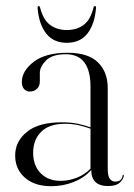

<svg xmlns="http://www.w3.org/2000/svg" viewBox="-20 -618 450 646"><path d="M31 -94.5Q31 -142.5 70.8 -174.5Q110.5 -206.5 187.5 -206.5Q219 -206.5 242.2 -201.5Q265.5 -196.5 284.5 -189.5V-326Q284.5 -435.5 201.5 -435.5Q155.5 -435.5 134.8 -414.5Q114 -393.5 114 -372.5V-344Q114 -328 104.2 -319Q94.5 -310 80.5 -310Q69 -310 61.2 -318.2Q53.5 -326.5 53.5 -342.5Q53.5 -379 93.2 -409.8Q133 -440.5 207.5 -440.5Q276 -440.5 309.2 -408.5Q342.5 -376.5 342.5 -321V-49.5Q342.5 -26 349.5 -16.5Q356.5 -7 367.5 -7Q390 -7 392.5 -27.5Q393 -30 395 -30Q396.5 -30 396.5 -27.5Q396.5 -17 384 -4.5Q371.5 8 344 8Q287 8 287 -46Q263 -19.5 227.5 -5.5Q192 8.5 152 8.5Q96.5 8.5 63.8 -20.2Q31 -49 31 -94.5ZM91.5 -104Q91.5 -61 116.8 -35.2Q142 -9.5 183.5 -9.5Q211 -9.5 237.8 -19.8Q264.5 -30 284.5 -50.5V-185Q265.5 -192 244.5 -196.8Q223.5 -201.5 198.5 -201.5Q145.5 -201.5 118.5 -174.5Q91.5 -147.5 91.5 -104ZM204.5 -517Q238.5 -517 261.5 -534.2Q284.5 -551.5 294.5 -592Q295.5 -597.5 299.5 -597.5Q304 -597.5 303 -590.5Q298.5 -536.5 274.2 -505.2Q250 -474 204.5 -474Q160 -474 135.5 -505.2Q111 -536.5 106.5 -590.5Q106 -597.5 110 -597.5Q114 -597.5 115 -592Q125.5 -551 148.8 -534Q172 -517 204.5 -517Z"/></svg>

Font: Fraunces 144pt Light
Style: Regular
Weight: 300
Version: Version 1.000;[b76b70a41]